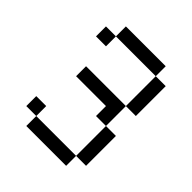

<svg xmlns="http://www.w3.org/2000/svg" viewBox="-176 -739 852 852"><g transform="rotate(45 250.0 -312.5)"><path d="M125 -62.5V0H375V-62.5ZM125 -62.5V-125H62.5V-62.5ZM375 -62.5H437.5V-250H375ZM375 -250Q375 -250 375 -375H125V-312.5H312.5V-250ZM375 -375H437.5V-562.5H375ZM125 -562.5H62.5V-500H125ZM125 -562.5H375V-625H125Z"/></g></svg>

Font: UnifontExMono
Style: Regular
Weight: 500
Version: Version 15.0.06